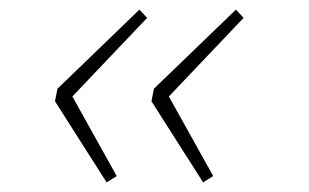

<svg xmlns="http://www.w3.org/2000/svg" viewBox="-20 -449 640 398"><path d="M201 -71 94 -239 99 -265 269 -429 285 -412 130 -249 222 -84ZM401 -71 294 -239 299 -265 469 -429 485 -412 330 -249 422 -84Z"/></svg>

Font: SourceCodeVF
Style: Italic
Weight: 200
Italic angle: -11°
Monospace: yes
Designer: Paul D. Hunt, Teo Tuominen
Foundry: Adobe
Version: Version 1.026;hotconv 1.1.0;makeotfexe 2.6.0